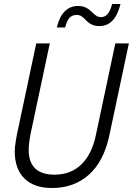

<svg xmlns="http://www.w3.org/2000/svg" viewBox="-20 -928 667 964"><path d="M241 16Q151 16 102.5 -32Q54 -80 54 -168Q54 -188 59.5 -222Q65 -256 75 -300L162 -710H230L141 -291Q134 -261 129 -229.5Q124 -198 124 -176Q124 -51 254 -51Q335 -51 388 -102Q441 -153 461 -248L559 -710H627L529 -248Q501 -117 426 -50.5Q351 16 241 16ZM479 -797Q458 -797 442.5 -804Q427 -811 412 -826Q399 -840 389 -846.5Q379 -853 364 -853Q344 -853 330 -839.5Q316 -826 307 -790H265Q279 -846 306 -872Q333 -898 372 -898Q395 -898 411 -890Q427 -882 442 -867Q455 -854 465 -848Q475 -842 488 -842Q506 -842 519.5 -856.5Q533 -871 543 -908H585Q558 -797 479 -797Z"/></svg>

Font: Geist Mono Light
Style: Italic
Weight: 300
Italic angle: -12°
Monospace: yes
Designer: Basement.studio, Andrés Briganti, Mateo Zaragoza
Foundry: Basement.studio, Vercel, Andrés Briganti, Guido Ferreyra, Mateo Zaragoza
Version: Version 1.500; ttfautohint (v1.8.4.7-5d5b)